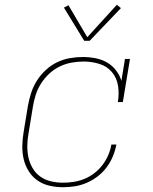

<svg xmlns="http://www.w3.org/2000/svg" viewBox="-20 -777 640 805"><path d="M244 8Q215 8 187 1.5Q159 -5 137 -20.5Q115 -36 100.5 -59Q86 -82 79.5 -109Q73 -136 73.5 -165Q74 -194 79 -223L97 -333Q102 -360 110.5 -387Q119 -414 134.5 -438.5Q150 -463 171.5 -483Q193 -503 218.5 -515.5Q244 -528 272 -533Q300 -538 327 -538Q354 -538 380 -533Q406 -528 428 -515.5Q450 -503 466 -482.5Q482 -462 489 -438L504 -530H525L495 -349H474Q480 -383 475 -416.5Q470 -450 449.5 -474.5Q429 -499 397 -509Q365 -519 331 -519Q306 -519 280.5 -514.5Q255 -510 231 -498.5Q207 -487 187 -468.5Q167 -450 152.5 -427.5Q138 -405 130 -380Q122 -355 118 -330L100 -220Q95 -194 94.5 -168Q94 -142 99 -118Q104 -94 116.5 -72.5Q129 -51 148.5 -37Q168 -23 193 -17Q218 -11 244 -11Q266 -11 289 -14.5Q312 -18 334 -27Q356 -36 375.5 -51Q395 -66 409.5 -85Q424 -104 433.5 -126Q443 -148 447 -171H468Q463 -145 453 -121Q443 -97 427 -75.5Q411 -54 389.5 -37.5Q368 -21 343.5 -10.5Q319 0 294 4Q269 8 244 8ZM333 -606 248 -745 267 -755 346 -621 470 -757 487 -743 356 -606Z"/></svg>

Font: Iosevka Curly Slab ThExObl
Style: Regular
Weight: 100
Width: 7
Italic angle: -9°
Monospace: yes
Designer: Belleve Invis
Foundry: Belleve Invis
Version: Version 11.1.0; ttfautohint (v1.8.3)